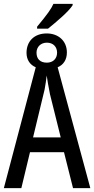

<svg xmlns="http://www.w3.org/2000/svg" viewBox="-20 -979 490 999"><path d="M173 -830H230C273 -865 337 -918 358 -952V-959H258C246 -932 229 -908 173 -840ZM0 0H91L136 -187H313L360 0H450L280 -629C309 -641 328 -667 328 -706C328 -766 284 -805 223 -805C159 -805 118 -765 118 -704C118 -667 137 -641 166 -629ZM224 -653C188 -653 170 -673 170 -705C170 -735 192 -757 224 -757C257 -757 277 -735 277 -705C277 -673 255 -653 224 -653ZM152 -264 212 -513C216 -536 221 -565 223 -586C226 -566 232 -527 240 -489L296 -264Z"/></svg>

Font: Noto Sans UI Condensed
Style: Regular
Weight: 400
Width: 3
Designer: Monotype Design Team
Foundry: Monotype Imaging Inc.
Version: Version 1.901